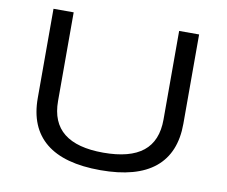

<svg xmlns="http://www.w3.org/2000/svg" viewBox="-78 -802 1073 909"><g transform="rotate(10 458.5 -348.0)"><path d="M459 9Q284 9 196 -63Q108 -135 108 -276V-705H205V-279Q205 -176 268.5 -125.5Q332 -75 458 -75Q586 -75 649 -125.5Q712 -176 712 -279V-705H808V-276Q808 -135 720.5 -63Q633 9 459 9Z"/></g></svg>

Font: Nunito Sans 10pt Expanded
Style: Regular
Weight: 400
Width: 7
Designer: Vernon Adams
Foundry: Vernon Adams
Version: Version 3.101;gftools[0.9.27]